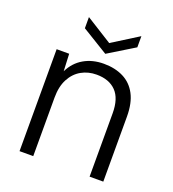

<svg xmlns="http://www.w3.org/2000/svg" viewBox="-131 -820 833 922"><g transform="rotate(20 285.0 -359.5)"><path d="M73 0V-521H137L141 -433Q165 -482 209 -507.5Q253 -533 311 -533Q368 -533 411 -511.5Q454 -490 477.5 -445.5Q501 -401 501 -332V0H431V-324Q431 -399 395.5 -435.5Q360 -472 296 -472Q253 -472 218.5 -452.5Q184 -433 163.5 -394.5Q143 -356 143 -299V0ZM300 -580 166 -662V-719L300 -635L434 -719V-662Z"/></g></svg>

Font: DM Sans 10pt Light
Style: Regular
Weight: 300
Version: Version 4.004;gftools[0.9.30]